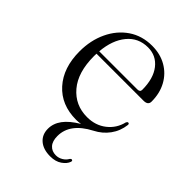

<svg xmlns="http://www.w3.org/2000/svg" viewBox="-197 -551 849 849"><g transform="rotate(45 228.0 -126.5)"><path d="M355 158Q349 176 327.5 191Q306 206 273 206Q229.5 206 204.5 184.5Q179.5 163 179.5 126.5Q179.5 93.5 200.8 64.5Q222 35.5 268 8Q258.5 9.5 252 10Q245.5 10.5 240 10.5Q146.5 10.5 91.5 -50.8Q36.5 -112 36.5 -214.5Q36.5 -283.5 62.8 -339Q89 -394.5 136.2 -426.8Q183.5 -459 246.5 -459Q297.5 -459 336.5 -436.5Q375.5 -414 397.2 -374.2Q419 -334.5 419 -282.5Q419 -260 391 -260H97Q96.5 -253 96.5 -245Q96.5 -143 143.8 -87.5Q191 -32 265.5 -32Q318 -32 355.2 -61.2Q392.5 -90.5 403.5 -137Q407 -144 411.5 -144Q418.5 -144 418 -135.5Q413 -93.5 389.2 -61Q365.5 -28.5 328 -9.5Q232 40.5 232 119.5Q232 151.5 247 168.2Q262 185 287.5 185Q304.5 185 319.5 176Q334.5 167 342 153Q346.5 147 351 148Q358 149.5 355 158ZM238.5 -441Q178.5 -441 141.5 -396.2Q104.5 -351.5 98 -276H336.5Q353 -276 353 -290Q353 -360.5 321.5 -400.8Q290 -441 238.5 -441Z"/></g></svg>

Font: Fraunces 72pt Light
Style: Regular
Weight: 300
Version: Version 1.000;[0bf87f6ff]